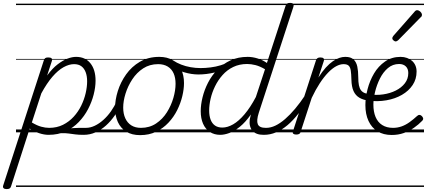

<svg xmlns="http://www.w3.org/2000/svg" viewBox="-110 -910 2935 1320"><path d="M462 17Q431 17 408 14Q385 11 363 8Q341 5 315.5 5.5Q290 6 255 12L280 -10Q319 -19 346.5 -23.5Q374 -28 395.5 -29.5Q417 -31 436.5 -31Q456 -31 477 -31Q486 -31 489.5 -23.5Q493 -16 491 -7Q489 2 481.5 9.5Q474 17 462 17ZM-65 390Q-79 390 -85.5 383.5Q-92 377 -88 365L191 -494Q195 -506 201 -510.5Q207 -515 221 -515Q238 -515 244 -509.5Q250 -504 247 -492L214 -391Q250 -440 286 -467.5Q322 -495 354 -507Q386 -519 413 -519Q476 -519 511.5 -475Q547 -431 547 -355Q547 -311 534 -260Q521 -209 495.5 -160Q470 -111 431.5 -71Q393 -31 341.5 -7Q290 17 224 17Q193 17 158.5 5.5Q124 -6 94 -26L-34 371Q-37 381 -43.5 385.5Q-50 390 -65 390ZM109 -68Q144 -47 173 -39Q202 -31 228 -31Q281 -31 323 -52Q365 -73 396.5 -107.5Q428 -142 448.5 -184Q469 -226 479 -269.5Q489 -313 489 -351Q489 -387 479 -413.5Q469 -440 449.5 -454.5Q430 -469 399 -469Q365 -469 327 -448Q289 -427 250.5 -382.5Q212 -338 174 -268ZM0 365H609V375H0ZM0 -20H609V0H0ZM0 -505H609V-500H0ZM0 -885H609V-875H0Z M466 17Q455 17 450.5 9.5Q446 2 447.5 -7Q449 -16 457.5 -23.5Q466 -31 481 -31Q511 -31 541.5 -45.5Q572 -60 600.5 -85.5Q629 -111 653 -145Q677 -179 694 -217Q699 -228 707.5 -228Q716 -228 723 -220.5Q730 -213 726 -203Q707 -157 679.5 -117Q652 -77 618.5 -47Q585 -17 546.5 0Q508 17 466 17ZM612 365V375ZM612 -20V0ZM612 -505V-500ZM612 -885V-875Z M853 19Q797 19 758.5 -4.5Q720 -28 700.5 -70.5Q681 -113 681 -168Q681 -223 700 -284Q719 -345 757 -398.5Q795 -452 852 -485.5Q909 -519 985 -519Q1039 -519 1077 -496.5Q1115 -474 1135 -433.5Q1155 -393 1155 -339Q1155 -298 1143.5 -249.5Q1132 -201 1108.5 -153.5Q1085 -106 1048.5 -67Q1012 -28 963.5 -4.5Q915 19 853 19ZM859 -31Q918 -31 963 -61Q1008 -91 1037.5 -138Q1067 -185 1082 -237Q1097 -289 1097 -334Q1097 -376 1083.5 -406Q1070 -436 1043 -452.5Q1016 -469 977 -469Q919 -469 874.5 -440Q830 -411 799.5 -364.5Q769 -318 753 -266.5Q737 -215 737 -170Q737 -128 751.5 -96.5Q766 -65 793 -48Q820 -31 859 -31ZM609 365H1210V375H609ZM609 -20H1210V0H609ZM609 -505H1210V-500H609ZM609 -885H1210V-875H609Z M1254 -398Q1207 -398 1156.5 -413Q1106 -428 1061 -455Q1052 -461 1051 -469Q1050 -477 1055 -484.5Q1060 -492 1067 -495Q1074 -498 1081 -494Q1105 -478 1135.5 -466Q1166 -454 1200.5 -448Q1235 -442 1269 -442Q1301 -442 1337.5 -446.5Q1374 -451 1408 -461.5Q1442 -472 1467 -486Q1478 -492 1484.5 -486.5Q1491 -481 1490.5 -471.5Q1490 -462 1480 -457Q1420 -425 1364.5 -411.5Q1309 -398 1254 -398ZM1211 365V375ZM1211 -20V0ZM1211 -505V-500ZM1211 -885V-875Z M1404 17Q1363 17 1332.5 -3Q1302 -23 1286 -59.5Q1270 -96 1270 -146Q1270 -190 1282.5 -241Q1295 -292 1320 -341Q1345 -390 1384 -430.5Q1423 -471 1475 -495Q1527 -519 1593 -519Q1626 -519 1661.5 -508Q1697 -497 1725 -477L1853 -869Q1857 -881 1863.5 -885.5Q1870 -890 1883 -890Q1902 -890 1906.5 -882.5Q1911 -875 1907 -863L1669 -134Q1652 -81 1662.5 -56Q1673 -31 1717 -31Q1726 -31 1730 -23.5Q1734 -16 1732.5 -7Q1731 2 1723.5 9.5Q1716 17 1702 17Q1676 17 1657 10Q1638 3 1626 -10.5Q1614 -24 1609 -43.5Q1604 -63 1607 -89L1615 -123Q1577 -69 1539 -38.5Q1501 -8 1466.5 4.5Q1432 17 1404 17ZM1419 -33Q1454 -33 1492.5 -55Q1531 -77 1571 -124Q1611 -171 1649 -243L1712 -434Q1676 -455 1646 -462.5Q1616 -470 1589 -470Q1536 -470 1493.5 -449.5Q1451 -429 1420 -394Q1389 -359 1368.5 -317Q1348 -275 1338 -231.5Q1328 -188 1328 -150Q1328 -114 1338 -87.5Q1348 -61 1368 -47Q1388 -33 1419 -33ZM1210 365H1851V375H1210ZM1210 -20H1851V0H1210ZM1210 -505H1851V-500H1210ZM1210 -885H1851V-875H1210Z M1705 17Q1694 17 1689.5 9.5Q1685 2 1686.5 -7Q1688 -16 1696.5 -23.5Q1705 -31 1720 -31Q1751 -31 1783.5 -46.5Q1816 -62 1850 -91.5Q1884 -121 1919 -162.5Q1954 -204 1989 -257Q1996 -268 2005 -266.5Q2014 -265 2018.5 -257Q2023 -249 2017 -239Q1980 -178 1942.5 -130Q1905 -82 1866.5 -49.5Q1828 -17 1787.5 0Q1747 17 1705 17ZM1851 365V375ZM1851 -20V0ZM1851 -505V-500ZM1851 -885V-875Z M1926 15Q1914 15 1907 10Q1900 5 1904 -7L2062 -494Q2066 -506 2073 -510.5Q2080 -515 2092 -515Q2109 -515 2114.5 -508.5Q2120 -502 2116 -490L2079 -377Q2105 -418 2130 -445.5Q2155 -473 2178.5 -489Q2202 -505 2223 -512Q2244 -519 2263 -519Q2274 -519 2279 -511.5Q2284 -504 2282 -494Q2280 -484 2272.5 -476.5Q2265 -469 2252 -469Q2228 -469 2201 -454.5Q2174 -440 2145.5 -410.5Q2117 -381 2088.5 -337.5Q2060 -294 2033 -237L1957 -4Q1955 6 1947.5 10.5Q1940 15 1926 15ZM1851 365H2255V375H1851ZM1851 -20H2255V0H1851ZM1851 -505H2255V-500H1851ZM1851 -885H2255V-875H1851Z M2431 -217Q2388 -222 2361 -238Q2334 -254 2320.5 -284Q2307 -314 2306 -362Q2305 -402 2301.5 -425Q2298 -448 2287 -458.5Q2276 -469 2252 -469Q2241 -469 2237 -476.5Q2233 -484 2234.5 -494Q2236 -504 2243.5 -511.5Q2251 -519 2264 -519Q2302 -519 2321 -501Q2340 -483 2346.5 -452Q2353 -421 2353 -380Q2353 -346 2357.5 -324Q2362 -302 2372 -289Q2382 -276 2399.5 -269.5Q2417 -263 2443 -261Q2454 -260 2456.5 -253Q2459 -246 2457 -237.5Q2455 -229 2448 -223Q2441 -217 2431 -217ZM2255 365H2330V375H2255ZM2255 -20H2330V0H2255ZM2255 -505H2330V-500H2255ZM2255 -885H2330V-875H2255Z M2583 18Q2526 18 2485.5 -7Q2445 -32 2423.5 -78.5Q2402 -125 2402 -187Q2402 -239 2417 -297Q2432 -355 2461.5 -405Q2491 -455 2537 -487Q2583 -519 2644 -519Q2668 -519 2688.5 -511.5Q2709 -504 2723.5 -491Q2738 -478 2746 -459.5Q2754 -441 2754 -418Q2754 -366 2727 -325.5Q2700 -285 2653.5 -258Q2607 -231 2547 -220.5Q2487 -210 2423 -218L2426 -262Q2476 -254 2524 -261Q2572 -268 2611 -287.5Q2650 -307 2673.5 -337.5Q2697 -368 2697 -408Q2697 -437 2680 -453.5Q2663 -470 2634 -470Q2590 -470 2557 -442Q2524 -414 2502 -370Q2480 -326 2468.5 -278Q2457 -230 2457 -191Q2457 -142 2472 -106Q2487 -70 2517.5 -50.5Q2548 -31 2592 -31Q2623 -31 2651 -41Q2679 -51 2705.5 -70Q2732 -89 2758 -113Q2767 -121 2775 -120Q2783 -119 2789 -113Q2797 -106 2799 -97Q2801 -88 2792 -79Q2768 -54 2736 -31.5Q2704 -9 2666 4.5Q2628 18 2583 18ZM2330 365H2805V375H2330ZM2330 -20H2805V0H2330ZM2330 -505H2805V-500H2330ZM2330 -885H2805V-875H2330Z M2610 -625Q2604 -625 2595.5 -632Q2587 -639 2587 -646Q2587 -650 2588.5 -654Q2590 -658 2594 -663L2738 -827Q2743 -834 2748 -837Q2753 -840 2758 -840Q2765 -840 2773 -835Q2781 -830 2786 -822.5Q2791 -815 2791 -808Q2791 -803 2789.5 -799.5Q2788 -796 2783 -792L2628 -634Q2618 -625 2610 -625Z"/></svg>

Font: Playwrite DK Uloopet Guides
Style: Regular
Weight: 400
Designer: Veronika Burian, José Scaglione
Foundry: TypeTogether
Version: Version 1.003